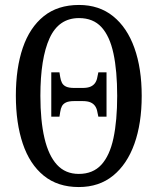

<svg xmlns="http://www.w3.org/2000/svg" viewBox="-20 -745 637 775"><path d="M298 10Q213 10 156.5 -36Q100 -82 72 -165Q44 -248 44 -359Q44 -470 72 -552Q100 -634 156.5 -679.5Q213 -725 299 -725Q380 -725 436.5 -679.5Q493 -634 522.5 -551.5Q552 -469 552 -358Q552 -247 522.5 -164.5Q493 -82 436.5 -36Q380 10 298 10ZM298 -43Q355 -43 389 -80Q423 -117 438 -187.5Q453 -258 453 -358Q453 -459 438 -529Q423 -599 389.5 -635.5Q356 -672 299 -672Q217 -672 180 -590.5Q143 -509 143 -358Q143 -258 159.5 -187.5Q176 -117 210 -80Q244 -43 298 -43ZM187 -274V-453H220L223 -434Q225 -421 230 -411Q235 -401 246.5 -395.5Q258 -390 280 -390H313Q334 -390 346 -395.5Q358 -401 364.5 -411Q371 -421 373 -434L377 -453H410V-274H377L373 -293Q371 -306 364.5 -316Q358 -326 346 -331.5Q334 -337 313 -337H280Q258 -337 246.5 -331.5Q235 -326 230 -316.5Q225 -307 223 -293L220 -274Z"/></svg>

Font: Noto Serif ExtraCondensed
Style: Regular
Weight: 400
Width: 2
Designer: Monotype Design Team
Foundry: Monotype Imaging Inc.
Version: Version 2.013